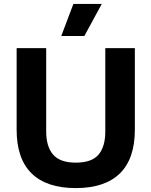

<svg xmlns="http://www.w3.org/2000/svg" viewBox="-20 -950 774 981"><path d="M293 -766 355 -930H500L411 -766ZM669 -287Q669 -139 592.5 -64Q516 11 367 11Q218 11 141.5 -64Q65 -139 65 -287V-704H216V-278Q216 -201 251.5 -160Q287 -119 367 -119Q449 -119 483.5 -160Q518 -201 518 -278V-704H669Z"/></svg>

Font: CBA Beacon Sans Extra Bold
Style: Regular
Weight: 800
Designer: Wei Huang
Foundry: Wei Huang
Version: Version 1.002